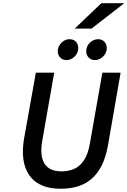

<svg xmlns="http://www.w3.org/2000/svg" viewBox="-20 -1146 782 1178"><path d="M352 12Q260.5 12 205 -26.2Q149.5 -64.5 130.5 -135Q111.5 -205.5 129 -303L200 -700H312.5L239 -281Q228.5 -221.5 237.8 -179.8Q247 -138 277 -116.2Q307 -94.5 359 -94.5Q398.5 -94.5 433.2 -109Q468 -123.5 493.8 -160.5Q519.5 -197.5 531.5 -265L608 -700H720L643 -257.5Q629.5 -180.5 602.8 -128.5Q576 -76.5 538 -45.5Q500 -14.5 453 -1.2Q406 12 352 12ZM563 -777.5Q538.5 -777.5 523.8 -793.2Q509 -809 509 -831Q509 -862.5 531.5 -884Q554 -905.5 581.5 -905.5Q606 -905.5 620.5 -890Q635 -874.5 635 -852Q635 -831.5 624.8 -814.8Q614.5 -798 597.8 -787.8Q581 -777.5 563 -777.5ZM388 -777.5Q364 -777.5 349.2 -793.2Q334.5 -809 334.5 -831Q334.5 -851.5 345 -868.5Q355.5 -885.5 372 -895.5Q388.5 -905.5 406 -905.5Q431.5 -905.5 445.8 -890Q460 -874.5 460 -852Q460 -821 438 -799.2Q416 -777.5 388 -777.5ZM438.5 -970.5 602 -1126.5H742.5L541.5 -970.5Z"/></svg>

Font: Overpass SemiBold
Style: Italic
Weight: 600
Italic angle: -10°
Designer: Delve Withrington, Dave Bailey, Thomas Jockin
Foundry: Delve Fonts LLC
Version: Version 4.000